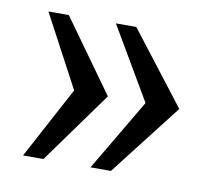

<svg xmlns="http://www.w3.org/2000/svg" viewBox="-52 -507 531 482"><g transform="rotate(10 213.5 -266.5)"><path d="M207 -83 315 -266 207 -450H259L401 -266L259 -83ZM35 -83 133 -266 35 -450H87L219 -266L87 -83Z"/></g></svg>

Font: Montagu Slab 144pt
Style: Regular
Weight: 400
Designer: Florian Karsten
Foundry: Florian Karsten
Version: Version 1.000; ttfautohint (v1.8.3)